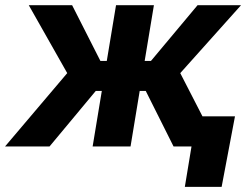

<svg xmlns="http://www.w3.org/2000/svg" viewBox="-44 -566 962 742"><path d="M-24.5 0 215.8 -283.4 67.2 -545.9H234.7L344 -330.6H368.7L404.4 -545.9H550.8L515.1 -330.6H539.4L719.5 -545.9H887.5L652.6 -283.4L798.3 0H626.7L519.2 -214.7H495.9L460.5 0H314L349.5 -214.7H326.2L147.4 0ZM670.3 156.2 696.1 0H654L673.2 -116.4H864.1L812.5 156.2Z"/></svg>

Font: Inter Variable
Style: Italic
Weight: 400
Italic angle: -9.39999°
Designer: Rasmus Andersson
Foundry: rsms
Version: Version 4.001;git-9221beed3